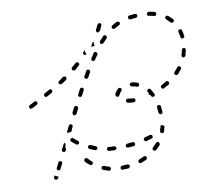

<svg xmlns="http://www.w3.org/2000/svg" viewBox="-67 -629 784 712"><g transform="rotate(-10 325.0 -273.5)"><path d="M335 -5Q332 -3 333 0Q333 2 333 3Q334 4 335 5Q336 6 337 7Q339 7 340 7Q351 7 361 6Q364 6 366 3Q368 1 368 -2Q368 -4 367 -5Q366 -6 365 -7Q364 -8 363 -9Q361 -9 360 -9Q350 -8 340 -8Q337 -7 335 -5ZM270 -19Q269 -19 268 -19Q266 -18 265 -17Q264 -16 264 -14Q262 -11 264 -9Q265 -6 268 -5Q278 -1 288 2Q290 2 291 2Q293 2 294 1Q295 0 296 -1Q297 -2 297 -4Q298 -7 296 -9Q295 -12 292 -13Q282 -15 273 -19Q272 -19 270 -19ZM84 -4Q85 -1 88 0Q89 1 91 1Q92 1 94 0Q95 0 96 -1Q97 -2 98 -3L101 -9Q97 -10 94 -12Q90 -13 87 -16L84 -10Q83 -7 84 -4ZM404 -18Q403 -17 403 -16Q402 -15 402 -13Q402 -12 402 -10Q404 -7 406 -6Q409 -5 412 -6Q422 -10 432 -14Q434 -16 435 -19Q436 -21 435 -24Q434 -26 433 -27Q432 -28 431 -28Q429 -28 428 -28Q426 -28 425 -28Q416 -23 407 -20Q406 -19 404 -18ZM216 -58Q214 -59 213 -59Q211 -59 210 -59Q209 -58 208 -57Q205 -55 205 -52Q205 -49 207 -46Q214 -38 223 -32Q224 -31 225 -30Q227 -30 228 -30Q229 -30 231 -31Q232 -31 233 -33Q235 -35 235 -38Q235 -41 232 -43Q225 -49 218 -57Q217 -58 216 -58ZM123 -57Q123 -58 123 -60Q122 -61 121 -62Q120 -63 119 -64Q116 -65 113 -64Q110 -63 109 -60L100 -42Q99 -41 99 -39Q99 -38 100 -36Q100 -35 101 -34Q102 -33 103 -32Q106 -31 109 -32Q112 -33 113 -36L122 -54Q123 -55 123 -57ZM462 -50Q462 -46 464 -44Q465 -43 467 -42Q468 -42 470 -42Q471 -42 472 -42Q474 -43 475 -44Q483 -51 490 -59Q492 -62 491 -65Q491 -68 489 -70Q487 -71 486 -71Q485 -72 483 -72Q483 -72 482 -72Q481 -71 481 -71Q480 -70 478 -69Q478 -69 478 -69Q478 -69 478 -69Q472 -62 465 -55Q462 -53 462 -50ZM323 -69Q326 -69 328 -71Q330 -73 331 -76Q331 -77 330 -79Q330 -80 329 -81Q328 -82 326 -83Q325 -84 323 -84Q317 -84 311 -84Q307 -85 304 -85Q302 -85 301 -85Q299 -85 298 -84Q297 -83 296 -81Q295 -80 295 -79Q295 -76 297 -73Q299 -71 302 -70Q306 -70 310 -70Q316 -69 323 -69ZM398 -73Q399 -74 400 -75Q401 -76 401 -78Q402 -79 401 -81Q401 -84 398 -86Q396 -88 393 -87Q383 -86 373 -85Q371 -85 370 -84Q369 -83 368 -82Q367 -81 366 -80Q366 -78 366 -77Q366 -74 369 -72Q371 -70 374 -70Q385 -71 395 -72Q396 -72 398 -73ZM257 -83Q260 -84 261 -87Q262 -90 260 -93Q259 -95 256 -96Q247 -100 238 -104Q236 -104 235 -104Q233 -104 232 -104Q230 -103 229 -102Q228 -101 228 -100Q226 -97 228 -94Q229 -91 232 -90Q241 -86 251 -82Q254 -81 257 -83ZM468 -89Q469 -90 470 -92Q470 -93 470 -95Q471 -96 470 -98Q469 -100 466 -102Q464 -103 461 -102Q451 -99 441 -97Q440 -96 439 -95Q438 -95 437 -93Q436 -92 436 -91Q436 -89 436 -88Q437 -85 440 -83Q442 -81 445 -82Q456 -85 465 -88Q467 -89 468 -89ZM146 -104 144 -99Q143 -97 140 -96Q137 -95 134 -96Q132 -97 130 -100Q129 -103 131 -106L140 -124Q141 -126 142 -127Q143 -128 145 -129Q146 -125 147 -122Q145 -117 145 -111Q145 -107 146 -104ZM503 -119Q502 -118 502 -117Q502 -116 502 -115Q502 -114 502 -113Q502 -112 501 -111Q500 -109 501 -106Q501 -104 503 -103Q505 -102 507 -101Q508 -101 510 -101Q512 -101 513 -103Q515 -104 515 -106Q518 -115 520 -125Q519 -126 518 -127Q516 -129 513 -130Q510 -130 507 -130Q506 -130 506 -130Q506 -130 506 -129Q506 -129 506 -129Q505 -125 504 -120Q503 -120 503 -119ZM192 -114Q195 -114 197 -117Q198 -119 198 -122Q197 -125 195 -127Q186 -133 180 -139Q178 -142 175 -142Q171 -141 169 -139Q167 -137 167 -134Q167 -131 169 -129Q177 -122 186 -115Q189 -113 192 -114ZM162 -170 171 -188Q172 -191 175 -192Q178 -193 181 -192Q183 -190 185 -187Q186 -184 184 -182L176 -164Q175 -164 174 -164Q168 -164 163 -162Q161 -163 161 -166Q161 -168 162 -170ZM508 -175Q509 -174 510 -173Q511 -172 512 -171Q514 -171 515 -171Q518 -171 520 -173Q522 -176 522 -179Q521 -190 520 -200Q519 -201 519 -203Q518 -204 517 -205Q515 -206 514 -206Q512 -206 511 -206Q508 -205 506 -203Q504 -200 505 -197Q506 -188 507 -178Q507 -176 508 -175ZM216 -251Q215 -254 212 -255Q211 -256 210 -256Q208 -256 207 -256Q205 -255 204 -254Q203 -253 202 -252L193 -234Q192 -231 193 -228Q194 -225 196 -223Q199 -222 202 -223Q205 -224 207 -227L216 -245Q217 -248 216 -251ZM399 -248Q396 -246 396 -243Q395 -240 397 -237Q399 -235 402 -234Q412 -232 423 -232Q426 -232 429 -234Q431 -236 431 -239Q431 -241 431 -242Q430 -244 429 -245Q428 -246 427 -246Q425 -247 424 -247Q414 -247 405 -249Q401 -250 399 -248ZM483 -252Q483 -251 483 -250Q484 -250 485 -249Q486 -249 488 -249Q489 -246 491 -243Q492 -241 495 -240Q498 -239 501 -240Q504 -241 505 -244Q506 -247 504 -250Q499 -260 493 -269Q491 -271 488 -272Q485 -272 483 -270Q480 -268 480 -265Q479 -262 481 -260Q483 -257 485 -254Q484 -253 483 -252ZM385 -281Q387 -283 388 -286Q388 -289 386 -291Q384 -294 380 -294Q377 -294 375 -292Q367 -285 363 -277Q362 -274 361 -272Q361 -269 362 -266Q364 -263 367 -263Q370 -262 372 -263Q375 -265 376 -268Q376 -269 377 -270Q380 -276 385 -281ZM534 -275Q533 -274 533 -273Q532 -271 532 -270Q533 -268 533 -267Q535 -264 538 -263Q541 -262 543 -264Q553 -269 562 -274Q563 -275 564 -276Q565 -277 565 -279Q565 -280 565 -282Q565 -283 564 -284Q563 -287 559 -288Q556 -289 554 -287Q546 -282 537 -277Q535 -276 534 -275ZM56 -279 67 -285Q68 -286 69 -287Q70 -288 71 -289Q71 -291 71 -292Q71 -294 70 -295Q69 -298 66 -299Q63 -300 60 -298L49 -292L42 -289Q39 -287 38 -284Q37 -281 39 -279Q39 -277 40 -276Q42 -275 43 -275Q44 -275 46 -275Q47 -275 49 -276ZM249 -314Q248 -317 245 -318Q244 -319 242 -319Q241 -319 240 -319Q238 -318 237 -317Q236 -316 235 -315L226 -297Q225 -296 225 -294Q225 -293 225 -291Q225 -290 226 -289Q227 -287 229 -287Q231 -285 234 -286Q237 -287 239 -290L248 -308Q250 -311 249 -314ZM451 -287Q453 -289 454 -292Q455 -294 454 -297Q453 -300 450 -301Q440 -305 428 -306Q425 -306 423 -304Q420 -302 420 -299Q420 -296 422 -294Q423 -291 427 -291Q436 -290 445 -287Q448 -286 451 -287ZM590 -314Q590 -313 590 -312Q590 -310 590 -309Q591 -307 592 -306Q594 -304 597 -304Q600 -304 603 -306Q610 -314 617 -323Q619 -325 618 -328Q618 -331 615 -333Q614 -334 613 -334Q611 -335 610 -335Q608 -334 607 -334Q606 -333 605 -332Q599 -324 592 -317Q591 -316 590 -314ZM133 -324Q134 -327 132 -329Q131 -332 128 -333Q125 -334 122 -332Q113 -327 104 -322Q101 -321 101 -318Q100 -315 101 -312Q102 -311 103 -310Q104 -309 106 -308Q107 -308 109 -308Q110 -308 111 -309Q121 -314 129 -319Q132 -321 133 -324ZM192 -359Q193 -361 193 -362Q193 -364 193 -365Q193 -367 192 -368Q190 -370 187 -371Q184 -371 181 -370Q173 -364 165 -358Q162 -357 161 -354Q161 -350 162 -348Q164 -345 167 -345Q170 -344 173 -346Q182 -351 190 -357Q191 -358 192 -359ZM284 -375Q283 -378 280 -380Q277 -381 274 -381Q271 -380 270 -377L260 -359Q258 -357 259 -354Q260 -351 262 -349Q265 -348 268 -348Q271 -349 273 -352L283 -370Q284 -372 284 -375ZM628 -368Q629 -365 632 -364Q634 -364 635 -364Q637 -364 638 -365Q639 -365 640 -366Q641 -367 642 -369Q645 -379 647 -389Q648 -393 646 -395Q645 -398 642 -398Q640 -399 639 -398Q637 -398 636 -397Q635 -396 634 -395Q633 -394 633 -393Q631 -383 628 -374Q627 -371 628 -368ZM249 -407Q249 -410 247 -412Q246 -414 244 -414Q243 -415 242 -415Q240 -415 239 -415Q237 -414 236 -413Q229 -406 221 -400Q219 -398 218 -395Q218 -392 220 -389Q222 -387 225 -387Q228 -386 231 -388Q239 -395 246 -402Q249 -404 249 -407ZM322 -434Q321 -437 319 -439Q316 -441 313 -441Q310 -440 308 -437Q303 -429 297 -420Q295 -418 296 -415Q296 -412 299 -410Q302 -408 305 -409Q308 -409 309 -412Q315 -421 321 -429Q322 -431 322 -434ZM638 -435Q641 -433 644 -434Q645 -434 647 -435Q648 -435 649 -437Q650 -438 650 -439Q651 -441 650 -442Q649 -453 646 -463Q646 -465 645 -466Q644 -467 643 -468Q641 -469 640 -469Q638 -469 637 -468Q634 -468 632 -465Q631 -462 632 -459Q634 -450 636 -440Q636 -437 638 -435ZM274 -436Q274 -436 273 -437Q273 -437 272 -437Q270 -440 270 -443Q269 -446 272 -448Q275 -451 278 -455Q277 -449 279 -444Q280 -441 282 -438Q282 -438 281 -438Q279 -437 276 -436Q275 -436 274 -436ZM303 -461 310 -475Q311 -477 312 -478Q314 -479 316 -479Q315 -475 315 -471Q316 -467 317 -463Q313 -463 309 -463Q306 -462 303 -461ZM367 -488Q367 -491 365 -493Q362 -496 359 -496Q356 -496 354 -493Q347 -486 340 -478Q338 -476 338 -472Q338 -469 340 -467Q343 -465 346 -466Q349 -466 351 -468Q358 -476 365 -483Q367 -485 367 -488ZM615 -498Q618 -498 620 -500Q621 -501 622 -502Q622 -503 622 -505Q623 -506 622 -508Q622 -509 621 -510Q613 -518 605 -525Q602 -527 599 -527Q596 -526 594 -524Q592 -521 593 -518Q593 -515 596 -513Q603 -507 609 -500Q611 -498 615 -498ZM333 -512Q332 -514 332 -515Q331 -516 331 -518Q331 -519 332 -521L341 -539Q341 -540 343 -541Q344 -542 345 -543Q346 -543 348 -543Q349 -543 351 -543Q354 -541 355 -538Q356 -535 354 -533L346 -515Q342 -513 339 -510Q338 -510 337 -510Q336 -510 335 -511Q334 -511 333 -512ZM423 -527Q424 -530 423 -533Q422 -534 421 -535Q420 -536 419 -537Q417 -537 416 -537Q414 -537 413 -537Q403 -532 394 -526Q392 -525 391 -522Q390 -519 392 -516Q394 -513 397 -513Q400 -512 402 -514Q411 -519 419 -523Q422 -524 423 -527ZM559 -535Q562 -536 562 -539Q563 -542 562 -545Q560 -548 557 -549Q547 -551 536 -553Q533 -553 531 -551Q528 -549 528 -546Q527 -543 529 -541Q531 -538 534 -538Q544 -537 553 -534Q556 -533 559 -535ZM485 -539Q487 -539 488 -540Q489 -540 490 -542Q491 -543 492 -544Q492 -546 492 -547Q492 -550 490 -552Q487 -554 484 -554Q473 -553 463 -552Q462 -551 460 -551Q459 -550 458 -549Q457 -547 457 -546Q457 -545 457 -543Q457 -540 460 -538Q462 -536 465 -537Q475 -538 485 -539Z"/></g></svg>

Font: FRB American Cursive Dashed Extralight
Style: Italic
Weight: 200
Italic angle: -25°
Version: Version 2.0;Modular Font Editor K font №1